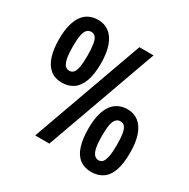

<svg xmlns="http://www.w3.org/2000/svg" viewBox="-157 -821 972 986"><g transform="rotate(30 329.0 -328.5)"><path d="M148 -303Q107 -303 79.5 -325Q52 -347 38.5 -389Q25 -431 25 -491Q25 -539 34 -574Q43 -609 59.5 -632Q76 -655 99.5 -665.5Q123 -676 151 -676Q189 -676 216.5 -655Q244 -634 259 -592Q274 -550 274 -489Q274 -423 258.5 -382Q243 -341 215 -322Q187 -303 148 -303ZM151 -375Q166 -375 175.5 -385.5Q185 -396 189.5 -421.5Q194 -447 194 -489Q194 -531 189.5 -557Q185 -583 175.5 -594Q166 -605 150 -605Q134 -605 124 -593.5Q114 -582 109.5 -557.5Q105 -533 105 -493Q105 -451 110 -425Q115 -399 125 -387Q135 -375 151 -375ZM508 19Q467 19 439 -2.5Q411 -24 398 -66Q385 -108 385 -168Q385 -216 394 -251.5Q403 -287 419.5 -309.5Q436 -332 459.5 -343Q483 -354 511 -354Q549 -354 576.5 -332.5Q604 -311 618.5 -269.5Q633 -228 633 -166Q633 -100 618 -59Q603 -18 574.5 0.5Q546 19 508 19ZM511 -52Q526 -52 535 -63Q544 -74 549 -99Q554 -124 554 -166Q554 -209 549.5 -234.5Q545 -260 535 -271Q525 -282 509 -282Q494 -282 483.5 -270.5Q473 -259 468.5 -234.5Q464 -210 464 -170Q464 -129 469 -103Q474 -77 484.5 -64.5Q495 -52 511 -52ZM166 0 403 -660H487L250 0Z"/></g></svg>

Font: Bricolage Grotesque 24pt Condensed
Style: Regular
Weight: 400
Width: 3
Designer: Mathieu Triay
Foundry: Atelier Triay
Version: Version 1.001;gftools[0.9.33.dev8+g029e19f]